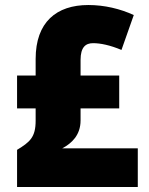

<svg xmlns="http://www.w3.org/2000/svg" viewBox="-20 -745 593 765"><path d="M332 -725C205 -725 122 -657 122 -510V-444H48V-313H122V-264C122 -198 99 -179 48 -148V0H529V-154H228C266 -174 301 -207 301 -265V-313H455V-444H301V-506C301 -557 321 -573 351 -573C380 -573 419 -565 464 -546L513 -685C459 -710 396 -725 332 -725Z"/></svg>

Font: Noto Sans Devanagari SemiCondensed Black
Style: Regular
Weight: 900
Width: 4
Designer: Jelle Bosma - Monotype Design Team
Foundry: Monotype Imaging Inc.
Version: Version 2.004